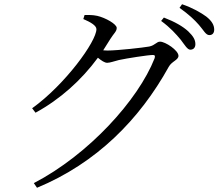

<svg xmlns="http://www.w3.org/2000/svg" viewBox="-20 -828 1040 908"><path d="M834 -641C854 -615 866 -593 880 -593C895 -593 904 -603 904 -619C904 -639 895 -656 870 -680C845 -703 807 -725 755 -745L742 -729C786 -697 813 -666 834 -641ZM921 -710C943 -685 953 -662 970 -662C984 -662 993 -671 993 -688C993 -709 982 -729 955 -750C930 -768 893 -790 841 -808L829 -791C875 -758 899 -735 921 -710ZM140 38 155 60C437 -57 640 -263 778 -512C792 -538 824 -544 824 -564C824 -590 762 -631 737 -631C720 -631 714 -614 686 -608C659 -603 536 -589 488 -589L468 -590L502 -644C518 -670 532 -679 532 -696C532 -714 479 -744 440 -753C417 -758 398 -757 380 -757L374 -738C409 -723 436 -707 436 -690C436 -632 288 -428 132 -316L148 -295C265 -359 365 -449 443 -555C460 -541 475 -531 487 -531C501 -531 521 -539 542 -544C578 -552 681 -568 703 -568C712 -568 715 -564 711 -552C633 -354 398 -96 140 38Z"/></svg>

Font: Harano Aji Mincho
Style: Regular
Weight: 400
Foundry: Masamichi Hosoda
Version: HaranoAjiMincho-Regular version 20230610;ttx 4.39.4